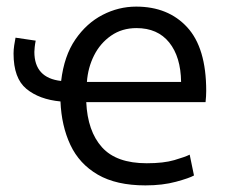

<svg xmlns="http://www.w3.org/2000/svg" viewBox="-20 -550 701 581"><path d="M420 11Q332 11 276 -21.5Q220 -54 193 -111.5Q166 -169 163 -243Q99 -249 60 -281Q21 -313 21 -388Q21 -400 23 -413Q25 -426 27 -436L88 -427Q86 -417 85 -407.5Q84 -398 84 -393Q84 -314 165 -305Q174 -381 208 -430.5Q242 -480 290.5 -505Q339 -530 392 -530Q489 -530 546.5 -467.5Q604 -405 604 -275Q604 -268 603.5 -258.5Q603 -249 602 -241H241Q245 -153 288.5 -104.5Q332 -56 424 -56Q475 -56 507.5 -65.5Q540 -75 554 -82L567 -19Q553 -11 512.5 0Q472 11 420 11ZM243 -302H528Q527 -378 492 -421.5Q457 -465 393 -465Q349 -465 316 -442Q283 -419 264.5 -382Q246 -345 243 -302Z"/></svg>

Font: Ubuntu Sans
Style: Regular
Weight: 400
Designer: Dalton Maag Ltd
Foundry: Dalton Maag Ltd
Version: Version 1.006; ttfautohint (v1.8.4.7-5d5b)